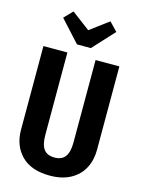

<svg xmlns="http://www.w3.org/2000/svg" viewBox="-137 -1006 812 1099"><g transform="rotate(15 268.5 -456.5)"><path d="M493 -197Q493 -137 468 -89Q443 -41 392.5 -13Q342 15 269 15Q159 15 101 -43.5Q43 -102 43 -197V-692H185V-203Q185 -146 205 -119Q225 -92 269 -92Q312 -92 332 -119.5Q352 -147 352 -203V-692H493ZM425 -878 308 -751H226L110 -878L158 -928L267 -846L377 -928Z"/></g></svg>

Font: Fira Sans Compressed SemiBold
Style: Regular
Weight: 600
Width: 1
Designer: bBox Type GmbH & Carrois Corporate GbR & Edenspiekermann AG
Foundry: bBox Type GmbH & Carrois Corporate GbR & Edenspiekermann AG
Version: Version 4.301